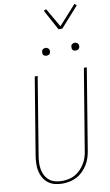

<svg xmlns="http://www.w3.org/2000/svg" viewBox="-122 -1228 743 1293"><g transform="rotate(-10 250.0 -581.0)"><path d="M196 8Q169 8 144 1.5Q119 -5 99.5 -20Q80 -35 67.5 -56.5Q55 -78 49.5 -103Q44 -128 45 -155Q46 -182 50 -208L137 -735H157L70 -205Q66 -181 65 -157.5Q64 -134 68 -111.5Q72 -89 82.5 -69.5Q93 -50 110 -36Q127 -22 149.5 -16Q172 -10 196 -10Q218 -10 241 -14.5Q264 -19 285 -30.5Q306 -42 323 -59.5Q340 -77 352.5 -97.5Q365 -118 372 -140Q379 -162 382 -185L473 -735H493L402 -182Q398 -157 390.5 -133Q383 -109 369 -86.5Q355 -64 336 -45Q317 -26 294 -14Q271 -2 245.5 3Q220 8 196 8ZM440 -859Q434 -859 428.5 -861Q423 -863 419 -867.5Q415 -872 414.5 -878.5Q414 -885 415 -891Q415 -896 417.5 -900Q420 -904 424 -906.5Q428 -909 432 -910.5Q436 -912 441 -912Q447 -912 452.5 -909.5Q458 -907 462 -902.5Q466 -898 467 -891.5Q468 -885 467 -879Q466 -874 463.5 -870Q461 -866 457.5 -863.5Q454 -861 449.5 -860Q445 -859 440 -859ZM240 -859Q234 -859 228.5 -861Q223 -863 219 -867.5Q215 -872 214.5 -878.5Q214 -885 215 -891Q215 -896 217.5 -900Q220 -904 224 -906.5Q228 -909 232 -910.5Q236 -912 241 -912Q247 -912 252.5 -909.5Q258 -907 262 -902.5Q266 -898 267 -891.5Q268 -885 267 -879Q266 -874 263.5 -870Q261 -866 257.5 -863.5Q254 -861 249.5 -860Q245 -859 240 -859ZM350 -1020 274 -1160 291 -1168 366 -1038 485 -1170 499 -1158 376 -1020Z"/></g></svg>

Font: Iosevka Thin
Style: Italic
Weight: 100
Italic angle: -9°
Monospace: yes
Designer: Belleve Invis
Foundry: Belleve Invis
Version: Version 32.5.0; ttfautohint (v1.8.4)